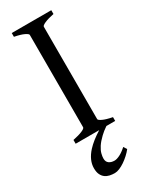

<svg xmlns="http://www.w3.org/2000/svg" viewBox="-215 -661 729 924"><g transform="rotate(-30 149.0 -199.0)"><path d="M236.3 146Q226.1 159.2 212.2 171.9Q198.2 184.6 183.6 194.6Q168.9 204.6 154.3 210.7Q139.6 216.8 127.4 216.8Q113.3 216.8 99.6 213.9Q85.9 210.9 75.2 203.1Q64.5 195.3 57.9 181.6Q51.3 168 51.3 146Q51.3 102.1 89.4 60.1Q117.7 29.3 165 0H34.2V-21Q67.4 -27.8 86.2 -35.9Q105 -43.9 105 -50.8V-564Q105 -569.8 87.2 -578.6Q69.3 -587.4 34.2 -594.2V-615.2H253.9V-594.2Q220.7 -587.4 201.9 -579.1Q183.1 -570.8 183.1 -564V-50.8Q183.1 -44.9 200.9 -36.4Q218.8 -27.8 253.9 -21V0H205.1Q182.6 15.1 167 30.3Q145.5 50.8 133.8 68.8Q122.1 86.9 118.2 102.1Q114.3 117.2 114.3 128.9Q114.3 147 126 155.5Q137.7 164.1 156.2 164.1Q168.5 164.1 186.3 155.3Q204.1 146.5 224.6 127.9Z"/></g></svg>

Font: Gentium Plus Eur
Style: Regular
Weight: 400
Designer: J. Victor Gaultney, Annie Olsen, Iska Routamaa, Becca Hirsbrunner
Foundry: SIL International
Version: Version 5.000